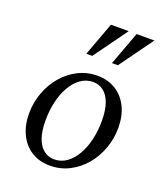

<svg xmlns="http://www.w3.org/2000/svg" viewBox="-135 -812 787 914"><g transform="rotate(20 258.5 -355.0)"><path d="M293 -470Q346 -470 386 -445Q426 -420 448 -375Q470 -330 470 -270Q470 -215 451.5 -164.5Q433 -114 400 -75Q367 -36 322 -13Q277 10 224 10Q171 10 131 -15Q91 -40 69 -85.5Q47 -131 47 -190Q47 -245 65.5 -295.5Q84 -346 117 -385Q150 -424 195 -447Q240 -470 293 -470ZM233 -25Q268 -25 296 -45Q324 -65 344 -99.5Q364 -134 374.5 -179Q385 -224 385 -274Q385 -329 372 -364.5Q359 -400 336 -417.5Q313 -435 284 -435Q249 -435 221 -415Q193 -395 173 -360.5Q153 -326 142.5 -281Q132 -236 132 -186Q132 -131 145 -95.5Q158 -60 181 -42.5Q204 -25 233 -25ZM359 -720 236 -550H206L269 -720ZM489 -720 366 -550H336L399 -720Z"/></g></svg>

Font: Brygada 1918
Style: Italic
Weight: 400
Italic angle: -8°
Designer: Mateusz Machalski | Borys Kosmynka | Przemek Hoffer
Foundry: NIEPODLEGLA 2018
Version: Version 3.006